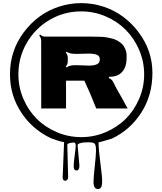

<svg xmlns="http://www.w3.org/2000/svg" viewBox="-20 -782 1054 1248"><path d="M605.5 -77.1Q566.9 -175.8 528.3 -257.8H409.2V-77.1H248Q247.6 -115.2 247.6 -517.1Q247.6 -537.6 234.4 -550.3L241.7 -557.1Q254.9 -543.9 274.4 -543.9H572.8Q645.5 -543.9 668.2 -540Q690.9 -536.1 709.2 -531.2Q727.5 -526.4 739.7 -519.8Q752 -513.2 765.1 -502.9Q778.3 -492.7 786.1 -479.5Q803.2 -450.2 803.2 -419.7Q803.2 -389.2 800.3 -371.8Q797.4 -354.5 789.3 -337.6Q781.2 -320.8 768.6 -309.1Q740.7 -282.7 689.5 -282.7L686.5 -274.9Q707.5 -266.6 715.3 -250Q733.4 -210.9 771 -147.5L809.6 -77.1ZM556.2 -433.6 477.1 -431.6Q428.7 -431.6 414.1 -446.3L407.7 -439.5Q420.4 -426.8 420.4 -406.2V-383.8Q420.4 -363.3 407.7 -350.1L414.1 -343.8Q428.2 -358.4 473.6 -358.4L558.1 -355.5Q591.3 -355.5 610.1 -364.3Q628.9 -373 628.9 -395.8Q628.9 -418.5 609.9 -426Q590.8 -433.6 556.2 -433.6ZM99.6 -298.8Q99.6 -215.3 131.8 -139.9Q164.1 -64.5 218.8 -9.8Q273.4 44.9 349.1 77.1Q424.8 109.4 508.1 109.4Q591.3 109.4 667 77.1Q742.7 44.9 797.4 -9.8Q852.1 -64.5 884.5 -139.9Q917 -215.3 917 -298.6Q917 -381.8 884.5 -457.5Q852.1 -533.2 797.4 -588.1Q742.7 -643.1 667 -675.5Q591.3 -708 507.8 -708Q397 -708 303 -653.1Q209 -598.1 154.3 -503.9Q99.6 -409.7 99.6 -298.8ZM387.2 373.5 396.5 142.1Q376 139.2 347.9 129.4Q319.8 119.6 314 117.7Q192.9 62 118.9 -49.6Q44.9 -161.1 44.9 -298.8Q44.9 -453.1 134.8 -572.3Q225.1 -692.9 361.8 -738.3Q432.6 -761.7 507.8 -761.7Q583 -761.7 653.8 -738.3Q724.6 -714.8 781.5 -672.1Q838.4 -629.4 880.9 -572.3Q970.7 -453.1 970.7 -308.1Q970.7 -163.1 898.7 -50.5Q826.7 62 708 118.7Q697.8 121.1 667 130.9Q636.2 140.6 620.6 143.1Q620.6 188 632.3 276.6Q644 365.2 644 394.5Q644 423.8 637 435.3Q629.9 446.8 616.2 446.8Q602.5 446.8 595.2 435.3Q587.9 423.8 587.9 398.4Q587.9 373 595.9 299.1Q604 225.1 604 200Q604 174.8 601.6 166Q599.1 157.2 595.7 152.6Q592.3 147.9 584 145.5Q573.7 143.1 554.7 143.1Q535.6 143.1 523.7 144Q511.7 145 498 149.7Q484.4 154.3 484.4 161.1L496.1 293.9Q496.1 326.2 477.5 326.2Q459 326.2 459 299.3Q459 272.5 465.6 227.8Q472.2 183.1 472.2 163.8Q472.2 144.5 460 144.5Q447.8 144.5 432.6 148.2Q417.5 151.9 417.5 160.2L422.9 371.1Q422.9 379.4 417.5 386.2Q412.1 393.1 404.3 393.1Q396.5 393.1 391.8 387.2Q387.2 381.3 387.2 373.5Z"/></svg>

Font: Nosifer Caps
Style: Regular
Weight: 800
Version: Version 001.002